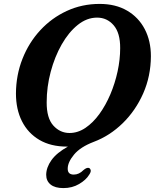

<svg xmlns="http://www.w3.org/2000/svg" viewBox="-20 -734 791 981"><path d="M489 -714Q570.5 -714 629.2 -679.8Q688 -645.5 719.5 -585.2Q751 -525 751 -447Q750.5 -345 711.8 -257Q673 -169 607 -104.5Q541 -40 458.5 -9Q390.5 17 358.2 56Q326 95 326 127.5Q325.5 158 357 158Q384 158 406.5 135Q423 121 434 124Q440.5 126 443.2 134.8Q446 143.5 435.5 159Q419.5 185.5 384.2 206.2Q349 227 304 227Q261 227 238.5 208.8Q216 190.5 216 159Q216.5 121 243.2 83.8Q270 46.5 327 15Q325 15 321.5 15Q239.5 15 181.2 -19.2Q123 -53.5 92.2 -114.5Q61.5 -175.5 61.5 -256Q62 -350.5 94.8 -433.5Q127.5 -516.5 185.8 -579.5Q244 -642.5 321.5 -678.2Q399 -714 489 -714ZM218.5 -211.5Q218 -130.5 252.5 -92.5Q287 -54.5 335 -54.5Q378 -54.5 416.8 -80.8Q455.5 -107 487.8 -151.5Q520 -196 543.8 -252Q567.5 -308 580.8 -369Q594 -430 594 -488Q594.5 -565.5 560.8 -604.8Q527 -644 476 -644Q423.5 -644 377 -606.5Q330.5 -569 295 -506.5Q259.5 -444 239 -367Q218.5 -290 218.5 -211.5Z"/></svg>

Font: Fraunces 72pt SuperSoft SemiBold
Style: Italic
Weight: 600
Italic angle: -16°
Version: Version 1.000;[b76b70a41]